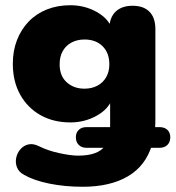

<svg xmlns="http://www.w3.org/2000/svg" viewBox="-20 -523 671 734"><path d="M296 191Q228 191 169 179Q110 167 73 146Q52 135 45 117Q38 99 42 80Q46 61 58.5 47Q71 33 89 29Q107 25 129 36Q163 53 207 62.5Q251 72 279 72Q317 72 343 62.5Q369 53 383 33L396 42H310Q292 42 281 31Q270 20 270 2Q270 -16 281 -26.5Q292 -37 310 -37H413L398 -5Q400 -12 400.5 -19Q401 -26 401 -34V-145H409Q394 -105 348.5 -80Q303 -55 249 -55Q184 -55 134.5 -83Q85 -111 57 -161.5Q29 -212 29 -279Q29 -329 45 -370Q61 -411 90 -441Q119 -471 159.5 -487Q200 -503 249 -503Q303 -503 348.5 -478Q394 -453 409 -412L398 -377V-412Q398 -455 421.5 -478Q445 -501 487 -501Q529 -501 551.5 -478Q574 -455 574 -412V-66Q574 -55 573.5 -43.5Q573 -32 571 -18L564 -37H590Q609 -37 620 -26.5Q631 -16 631 2Q631 20 620 31Q609 42 590 42H547L561 31Q537 111 469 151Q401 191 296 191ZM303 -184Q331 -184 352.5 -195.5Q374 -207 386 -228Q398 -249 398 -277Q398 -321 372 -346.5Q346 -372 303 -372Q275 -372 253.5 -360.5Q232 -349 220 -328Q208 -307 208 -277Q208 -233 235 -208.5Q262 -184 303 -184Z"/></svg>

Font: Nunito ExtraLight Black
Style: Regular
Weight: 900
Version: Version 3.602